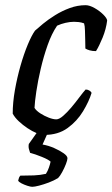

<svg xmlns="http://www.w3.org/2000/svg" viewBox="-20 -520 433 740"><path d="M151 0Q138 0 121 -7Q104 -14 86 -26Q68 -38 52.5 -52.5Q37 -67 29 -82Q29 -125 37.5 -173Q46 -221 59 -266.5Q72 -312 87 -348Q102 -384 115 -402Q126 -412 146 -428.5Q166 -445 192.5 -461.5Q219 -478 249 -489Q279 -500 310 -500Q325 -500 344.5 -489Q364 -478 378 -464Q392 -450 393 -441Q389 -408 375.5 -375Q362 -342 350 -323Q336 -323 325.5 -326Q315 -329 309 -333Q309 -343 308.5 -362.5Q308 -382 307.5 -401.5Q307 -421 304 -430Q293 -434 283 -435Q273 -436 265 -436Q250 -436 232.5 -432Q215 -428 200 -421Q179 -390 163.5 -346Q148 -302 137 -255Q126 -208 120 -167.5Q114 -127 113 -104Q120 -93 135.5 -83Q151 -73 168 -66.5Q185 -60 197 -60Q208 -60 223.5 -73.5Q239 -87 255 -106Q271 -125 285.5 -144.5Q300 -164 310 -175Q318 -175 324.5 -171Q331 -167 333 -162Q323 -129 300 -91Q277 -53 240.5 -26.5Q204 0 151 0ZM104 200Q98 200 85.5 196Q73 192 62.5 186.5Q52 181 50 176Q53 168 53 166Q53 164 58 157Q87 157 111 156Q135 155 157 150Q164 139 168.5 126Q173 113 175 103Q167 95 141 84.5Q115 74 96 69Q95 65 92 56Q89 47 91 35Q102 20 116.5 -1Q131 -22 143 -37H177L144 37Q167 41 188.5 50.5Q210 60 225 70.5Q240 81 240 90Q240 97 234 112.5Q228 128 219.5 143.5Q211 159 204 166Q188 176 168 183.5Q148 191 130.5 195.5Q113 200 104 200Z"/></svg>

Font: Texturina Medium 12pt
Style: Italic
Weight: 400
Italic angle: -11°
Version: Version 1.002